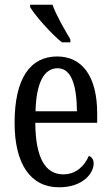

<svg xmlns="http://www.w3.org/2000/svg" viewBox="-20 -786 471 816"><path d="M243 -606H279V-619C256 -657 219 -721 203 -766H108V-756C128 -721 198 -642 243 -606ZM231 10C333 10 378 -50 378 -91C378 -109 369 -119 358 -124C339 -81 304 -45 249 -45C173 -45 131 -114 130 -264H393V-304C393 -462 329 -546 223 -546C108 -546 42 -452 42 -264C42 -90 109 10 231 10ZM307 -313H131C134 -430 165 -496 225 -496C284 -496 306 -422 307 -313Z"/></svg>

Font: Noto Serif Myanmar ExtCond
Style: Regular
Weight: 400
Width: 2
Designer: Ben Mitchell and the Monotype Design Team
Foundry: Monotype Imaging Inc.
Version: Version 2.106